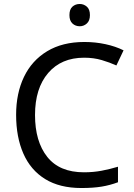

<svg xmlns="http://www.w3.org/2000/svg" viewBox="-20 -935 672 965"><path d="M403 -645Q288 -645 222 -568Q156 -491 156 -357Q156 -224 217.5 -146.5Q279 -69 402 -69Q449 -69 491 -77Q533 -85 573 -97V-19Q533 -4 490.5 3Q448 10 389 10Q280 10 207 -35Q134 -80 97.5 -163Q61 -246 61 -358Q61 -466 100.5 -548.5Q140 -631 217 -677.5Q294 -724 404 -724Q459 -724 510 -713Q561 -702 601 -682L565 -606Q532 -621 491.5 -633Q451 -645 403 -645ZM381 -915Q401 -915 416.5 -901.5Q432 -888 432 -859Q432 -831 416.5 -817Q401 -803 381 -803Q359 -803 344 -817Q329 -831 329 -859Q329 -888 344 -901.5Q359 -915 381 -915Z"/></svg>

Font: Noto Sans Tai Tham
Style: Regular
Weight: 400
Designer: Monotype Design Team 2013. Revised by David WIlliams 2020
Foundry: Monotype Imaging Inc.
Version: Version 2.002